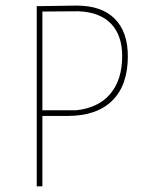

<svg xmlns="http://www.w3.org/2000/svg" viewBox="-20 -659 524 679"><path d="M251 -639.2Q339.4 -639.2 385.7 -592.8Q432.1 -546.4 432.1 -460Q432.1 -357.4 377 -303.2Q322.3 -249 219.2 -249H129.9V0H109.9V-637.2ZM249 -269Q328.1 -277.3 370.1 -327.1Q412.1 -377.4 412.1 -460Q412.1 -534.2 372.6 -575.2Q333 -616.2 257.8 -619.1L129.9 -618.2V-269Z"/></svg>

Font: Datalegreya
Style: Dot
Weight: 700
Designer: Figs Lab
Foundry: Figs Lab
Version: Version 1.002;PS 001.002;hotconv 1.0.70;makeotf.lib2.5.58329